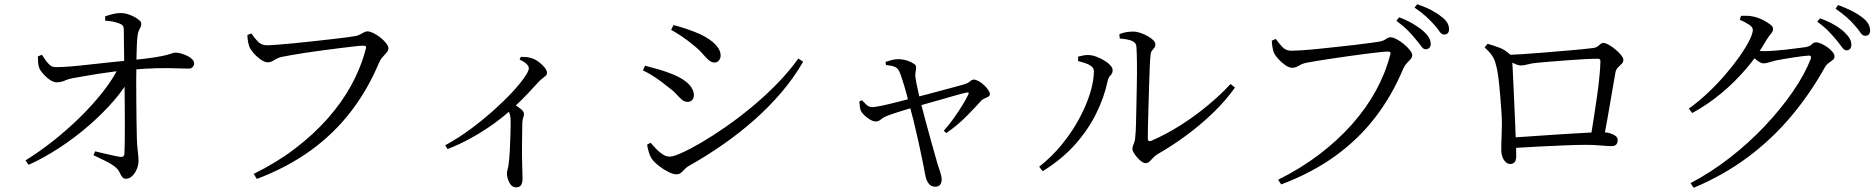

<svg xmlns="http://www.w3.org/2000/svg" viewBox="-20 -832 8910 912"><path d="M101 -70Q167 -111 233.5 -163.5Q300 -216 360.5 -275.5Q421 -335 469 -396Q517 -457 545 -515L602 -518L601 -470Q573 -414 521 -354Q469 -294 403 -236.5Q337 -179 263 -130.5Q189 -82 116 -49ZM579 17Q566 17 559.5 7.5Q553 -2 547.5 -14Q542 -26 532 -35Q511 -53 480.5 -67.5Q450 -82 424 -95L432 -113Q463 -106 496.5 -98Q530 -90 550 -87Q570 -84 571 -101Q572 -118 572.5 -154.5Q573 -191 573 -239Q573 -287 572.5 -338Q572 -389 571.5 -436Q571 -483 570 -515Q570 -545 569.5 -578Q569 -611 568.5 -641Q568 -671 568 -691Q568 -705 562.5 -711Q557 -717 543 -722Q530 -727 513 -730Q496 -733 479 -734L480 -755Q493 -759 512.5 -764.5Q532 -770 553 -770Q575 -770 598 -761Q621 -752 636 -740.5Q651 -729 651 -721Q651 -710 647.5 -703Q644 -696 639.5 -687Q635 -678 633 -659Q631 -642 630 -618Q629 -594 628.5 -570.5Q628 -547 628 -528Q627 -496 627 -449Q627 -402 627.5 -351Q628 -300 628.5 -253.5Q629 -207 630 -177Q631 -147 633 -127.5Q635 -108 636.5 -94.5Q638 -81 638 -68Q638 -48 629.5 -28Q621 -8 607.5 4.5Q594 17 579 17ZM248 -441Q235 -441 217.5 -452.5Q200 -464 185.5 -480.5Q171 -497 167 -508Q162 -520 161 -535.5Q160 -551 160 -564L179 -572Q197 -543 212 -527.5Q227 -512 247 -513Q273 -513 316 -516.5Q359 -520 410.5 -526Q462 -532 512 -537Q562 -542 601 -546Q674 -553 714 -559.5Q754 -566 772.5 -571Q791 -576 798.5 -579Q806 -582 813 -582Q827 -582 842 -577.5Q857 -573 871 -566Q885 -559 893.5 -550Q902 -541 902 -531Q902 -521 895 -513.5Q888 -506 877 -506Q853 -506 815.5 -507.5Q778 -509 724.5 -508Q671 -507 597 -500Q527 -494 457.5 -483Q388 -472 339 -463Q307 -458 288.5 -449.5Q270 -441 248 -441Z M1185 -6Q1293 -59 1380.5 -125.5Q1468 -192 1535.5 -268Q1603 -344 1648.5 -427Q1694 -510 1717 -598Q1721 -610 1717 -612.5Q1713 -615 1705 -615Q1694 -615 1666 -612Q1638 -609 1599 -604Q1560 -599 1517.5 -593.5Q1475 -588 1435.5 -582Q1396 -576 1365 -570.5Q1334 -565 1320 -562Q1300 -558 1283.5 -547Q1267 -536 1252 -536Q1237 -536 1218.5 -549Q1200 -562 1185 -579Q1170 -596 1165 -609Q1161 -620 1158.5 -632.5Q1156 -645 1155 -666L1174 -673Q1186 -655 1203.5 -636Q1221 -617 1247 -617Q1262 -617 1294.5 -619.5Q1327 -622 1371 -626Q1415 -630 1462 -635.5Q1509 -641 1552 -645.5Q1595 -650 1626.5 -654.5Q1658 -659 1670 -661Q1683 -664 1692.5 -669.5Q1702 -675 1710 -679Q1718 -683 1726 -683Q1737 -683 1753.5 -675Q1770 -667 1786.5 -654Q1803 -641 1814 -627Q1825 -613 1825 -603Q1825 -592 1816 -582Q1807 -572 1796.5 -560Q1786 -548 1779 -531Q1727 -407 1647.5 -303Q1568 -199 1457.5 -118.5Q1347 -38 1200 18Z M2095 -142Q2159 -177 2218 -221Q2277 -265 2327 -310Q2377 -355 2414 -395Q2451 -435 2471.5 -465Q2492 -495 2492 -507Q2492 -519 2478.5 -530.5Q2465 -542 2448 -549L2454 -562Q2467 -562 2480 -561Q2493 -560 2507 -555Q2523 -550 2539.5 -537.5Q2556 -525 2567 -511.5Q2578 -498 2578 -486Q2578 -478 2573.5 -473.5Q2569 -469 2561.5 -463.5Q2554 -458 2543 -448Q2519 -422 2486 -386.5Q2453 -351 2408 -311Q2393 -297 2364 -273.5Q2335 -250 2295.5 -223.5Q2256 -197 2208 -171Q2160 -145 2106 -124ZM2433 58Q2411 58 2399.5 35.5Q2388 13 2388 -9Q2388 -19 2392 -31.5Q2396 -44 2397 -63Q2400 -85 2401.5 -114.5Q2403 -144 2404 -175Q2405 -206 2405.5 -231Q2406 -256 2405 -269Q2404 -285 2399.5 -295.5Q2395 -306 2383 -321L2410 -345Q2433 -330 2451 -316.5Q2469 -303 2469 -291Q2469 -283 2465.5 -274Q2462 -265 2461 -249Q2460 -195 2459.5 -142.5Q2459 -90 2460.5 -47.5Q2462 -5 2462 16Q2462 38 2454.5 48Q2447 58 2433 58Z M3192 -4Q3177 -4 3153.5 -16Q3130 -28 3108.5 -45Q3087 -62 3076 -78Q3067 -91 3061 -112.5Q3055 -134 3054 -145L3070 -154Q3084 -138 3098.5 -123Q3113 -108 3129 -98Q3145 -88 3162 -88Q3178 -88 3217.5 -105.5Q3257 -123 3310 -154Q3363 -185 3424.5 -227.5Q3486 -270 3549 -322Q3612 -374 3669.5 -432.5Q3727 -491 3772 -554L3795 -539Q3752 -464 3692.5 -394Q3633 -324 3561.5 -261Q3490 -198 3410.5 -143Q3331 -88 3249 -42Q3239 -36 3231 -27Q3223 -18 3214.5 -11Q3206 -4 3192 -4ZM3247 -348Q3231 -348 3218.5 -359Q3206 -370 3190.5 -387Q3175 -404 3148 -423Q3120 -446 3093 -464Q3066 -482 3034 -498L3044 -520Q3082 -510 3113 -501Q3144 -492 3178 -478Q3209 -465 3231 -449.5Q3253 -434 3264.5 -416Q3276 -398 3276 -379Q3276 -371 3272.5 -364Q3269 -357 3262.5 -352.5Q3256 -348 3247 -348ZM3374 -535Q3360 -535 3346.5 -546.5Q3333 -558 3316.5 -577.5Q3300 -597 3273 -618Q3247 -640 3218 -659.5Q3189 -679 3168 -690L3179 -713Q3207 -706 3240 -695Q3273 -684 3305 -670Q3340 -653 3361 -636Q3382 -619 3392.5 -602.5Q3403 -586 3403 -568Q3403 -555 3395 -545Q3387 -535 3374 -535Z M4422 55Q4402 55 4390.5 39Q4379 23 4375 -1Q4370 -30 4361 -73Q4352 -116 4341.5 -164Q4331 -212 4320 -256.5Q4309 -301 4300 -333Q4296 -348 4290 -371Q4284 -394 4277 -418Q4270 -442 4263 -463Q4256 -484 4251 -494Q4244 -509 4229 -515Q4214 -521 4189 -523L4186 -538Q4201 -543 4216.5 -547Q4232 -551 4247 -551Q4260 -551 4274.5 -548Q4289 -545 4301.5 -539.5Q4314 -534 4322.5 -528Q4331 -522 4331 -516Q4332 -504 4329.5 -493.5Q4327 -483 4328 -467Q4329 -457 4333 -436.5Q4337 -416 4342.5 -392Q4348 -368 4353 -347Q4363 -308 4374.5 -265Q4386 -222 4397.5 -180.5Q4409 -139 4418.5 -105.5Q4428 -72 4434 -51Q4440 -34 4446.5 -13Q4453 8 4453 19Q4453 55 4422 55ZM4463 -211Q4489 -240 4511.5 -272Q4534 -304 4551.5 -332.5Q4569 -361 4579 -382Q4583 -390 4580.5 -392Q4578 -394 4570 -392Q4555 -389 4526 -381Q4497 -373 4461.5 -362.5Q4426 -352 4391 -342.5Q4356 -333 4329 -325Q4306 -318 4279 -310Q4252 -302 4229.5 -294.5Q4207 -287 4197 -283Q4176 -275 4164.5 -265Q4153 -255 4140 -255Q4129 -255 4114.5 -263Q4100 -271 4087.5 -282.5Q4075 -294 4069 -306Q4066 -313 4064.5 -324.5Q4063 -336 4062 -350L4074 -356Q4084 -346 4095 -335Q4106 -324 4122 -323Q4134 -323 4166 -329.5Q4198 -336 4240.5 -347Q4283 -358 4322 -368Q4347 -374 4382.5 -383.5Q4418 -393 4455.5 -403Q4493 -413 4522.5 -421Q4552 -429 4565 -433Q4578 -437 4587.5 -445.5Q4597 -454 4605 -454Q4615 -454 4628.5 -446.5Q4642 -439 4654 -428Q4666 -417 4674 -405Q4682 -393 4682 -385Q4682 -378 4675 -373.5Q4668 -369 4658 -365Q4648 -361 4642 -355Q4617 -327 4573.5 -282.5Q4530 -238 4475 -200Z M5421 -57Q5413 -57 5402.5 -64.5Q5392 -72 5382 -83.5Q5372 -95 5365.5 -106Q5359 -117 5359 -124Q5359 -134 5362 -140.5Q5365 -147 5368.5 -157.5Q5372 -168 5373 -188Q5375 -205 5376 -243.5Q5377 -282 5378 -332.5Q5379 -383 5380 -436Q5381 -489 5380.5 -535Q5380 -581 5378 -610Q5377 -629 5357.5 -637.5Q5338 -646 5299 -649L5297 -670Q5316 -677 5331 -679.5Q5346 -682 5363 -682Q5378 -682 5396 -676Q5414 -670 5430.5 -661Q5447 -652 5457.5 -641.5Q5468 -631 5468 -622Q5468 -611 5463 -605Q5458 -599 5452 -591.5Q5446 -584 5445 -569Q5443 -556 5441.5 -519Q5440 -482 5438.5 -433Q5437 -384 5435.5 -333Q5434 -282 5433 -240Q5432 -198 5432 -176Q5432 -157 5448 -163Q5520 -194 5589 -238Q5658 -282 5718.5 -332.5Q5779 -383 5825 -433L5846 -416Q5803 -355 5743 -297Q5683 -239 5614.5 -188.5Q5546 -138 5477 -99Q5466 -92 5457 -82Q5448 -72 5440 -64.5Q5432 -57 5421 -57ZM4916 -40Q4976 -87 5024 -146Q5072 -205 5106 -268Q5140 -331 5158 -389.5Q5176 -448 5176 -493Q5176 -509 5162.5 -518.5Q5149 -528 5131 -533.5Q5113 -539 5101 -542V-563Q5112 -566 5127.5 -569Q5143 -572 5159 -570Q5172 -569 5190 -562Q5208 -555 5225.5 -544.5Q5243 -534 5254 -522Q5265 -510 5265 -499Q5265 -483 5255 -474Q5245 -465 5241 -446Q5225 -370 5187 -293Q5149 -216 5087 -146Q5025 -76 4933 -19Z M6051 22Q6159 -32 6246.5 -98.5Q6334 -165 6401.5 -241Q6469 -317 6514.5 -399.5Q6560 -482 6583 -570Q6587 -582 6583 -584.5Q6579 -587 6571 -587Q6560 -587 6532 -584Q6504 -581 6465 -576Q6426 -571 6383.5 -565Q6341 -559 6301.5 -553Q6262 -547 6231 -542Q6200 -537 6186 -534Q6166 -530 6149.5 -520Q6133 -510 6118 -510Q6103 -510 6084.5 -523Q6066 -536 6051 -553Q6036 -570 6031 -582Q6027 -593 6024.5 -606Q6022 -619 6021 -639L6040 -647Q6053 -629 6070 -610Q6087 -591 6114 -591Q6128 -591 6161 -593Q6194 -595 6238 -599.5Q6282 -604 6328.5 -609Q6375 -614 6418 -619Q6461 -624 6492.5 -628.5Q6524 -633 6536 -635Q6549 -638 6556.5 -642.5Q6564 -647 6570.5 -651Q6577 -655 6585 -655Q6596 -655 6613.5 -646Q6631 -637 6648 -623Q6665 -609 6676.5 -594.5Q6688 -580 6688 -570Q6688 -559 6680 -550.5Q6672 -542 6662.5 -532Q6653 -522 6645 -505Q6593 -380 6514 -276.5Q6435 -173 6324.5 -92.5Q6214 -12 6066 44ZM6751 -598Q6741 -598 6731 -612Q6721 -626 6705 -645Q6690 -664 6668 -686.5Q6646 -709 6613 -733L6626 -750Q6665 -735 6693.5 -718Q6722 -701 6741 -684Q6760 -667 6768 -652.5Q6776 -638 6776 -623Q6776 -612 6769.5 -605Q6763 -598 6751 -598ZM6840 -668Q6827 -668 6818 -682Q6809 -696 6792 -715Q6775 -734 6754.5 -753Q6734 -772 6699 -796L6712 -812Q6750 -799 6778.5 -784Q6807 -769 6825 -754Q6846 -739 6854.5 -724Q6863 -709 6863 -693Q6863 -681 6857 -674.5Q6851 -668 6840 -668Z M7535 -175Q7542 -217 7550.5 -271Q7559 -325 7566.5 -378.5Q7574 -432 7578 -476Q7582 -520 7582 -542Q7582 -553 7570 -553Q7546 -553 7506.5 -551Q7467 -549 7423 -545.5Q7379 -542 7341.5 -539Q7304 -536 7283 -534Q7258 -532 7238 -526.5Q7218 -521 7204 -521Q7191 -521 7170.5 -531Q7150 -541 7138 -549V-571Q7163 -572 7207 -574.5Q7251 -577 7303 -581.5Q7355 -586 7404 -590Q7453 -594 7490 -597.5Q7527 -601 7539 -603Q7557 -604 7566 -610Q7575 -616 7581.5 -622Q7588 -628 7597 -628Q7606 -628 7622 -619Q7638 -610 7653.5 -597Q7669 -584 7680 -570.5Q7691 -557 7691 -548Q7691 -537 7683 -529Q7675 -521 7666.5 -513Q7658 -505 7654 -491Q7651 -473 7644.5 -437Q7638 -401 7630.5 -356Q7623 -311 7614.5 -263.5Q7606 -216 7598 -174ZM7152 -53Q7143 -53 7133 -61.5Q7123 -70 7117 -85.5Q7111 -101 7111 -121Q7111 -131 7111.5 -152.5Q7112 -174 7113 -199Q7114 -224 7114 -246Q7114 -269 7112 -298Q7110 -327 7107.5 -359Q7105 -391 7102 -422Q7099 -453 7095 -479.5Q7091 -506 7086 -523Q7080 -550 7066.5 -569Q7053 -588 7032 -607L7046 -624Q7077 -615 7103.5 -605Q7130 -595 7154 -572Q7160 -566 7161 -561Q7162 -556 7163 -546Q7164 -532 7165.5 -500Q7167 -468 7169 -426Q7171 -384 7173 -337.5Q7175 -291 7177 -246Q7179 -201 7180 -166Q7181 -144 7181.5 -127.5Q7182 -111 7182 -90Q7182 -72 7175 -62.5Q7168 -53 7152 -53ZM7151 -178Q7188 -180 7236.5 -183.5Q7285 -187 7337.5 -190.5Q7390 -194 7439 -197Q7488 -200 7527.5 -202Q7567 -204 7590 -204Q7611 -204 7627.5 -199Q7644 -194 7654 -186Q7664 -178 7664 -167Q7664 -154 7657.5 -146Q7651 -138 7635 -138Q7619 -138 7584 -141Q7549 -144 7514 -144Q7472 -144 7411 -141.5Q7350 -139 7282 -135.5Q7214 -132 7151 -128Z M8750 -593Q8740 -593 8730 -607Q8720 -621 8704 -641Q8688 -660 8666.5 -682.5Q8645 -705 8612 -729L8625 -745Q8664 -731 8693 -714Q8722 -697 8740 -680Q8759 -662 8766.5 -648Q8774 -634 8774 -619Q8774 -607 8768 -600Q8762 -593 8750 -593ZM8010 38Q8107 -13 8197 -83Q8287 -153 8363 -233.5Q8439 -314 8495.5 -396Q8552 -478 8581 -552Q8586 -568 8573 -568Q8565 -568 8544.5 -565.5Q8524 -563 8498 -559Q8472 -555 8449 -551Q8426 -547 8412 -544Q8396 -540 8381.5 -535.5Q8367 -531 8357 -531Q8345 -531 8329 -543Q8313 -555 8295 -569L8310 -593Q8326 -591 8337 -590Q8348 -589 8358 -589Q8376 -589 8405 -591Q8434 -593 8465 -596.5Q8496 -600 8521 -603.5Q8546 -607 8556 -608Q8577 -612 8586 -621.5Q8595 -631 8607 -631Q8616 -631 8631 -624.5Q8646 -618 8660.5 -607.5Q8675 -597 8684.5 -585.5Q8694 -574 8694 -564Q8694 -554 8685.5 -547Q8677 -540 8666 -532.5Q8655 -525 8648 -512Q8579 -388 8488 -279.5Q8397 -171 8281.5 -85Q8166 1 8025 60ZM8002 -316Q8049 -350 8093.5 -392Q8138 -434 8176.5 -479Q8215 -524 8244 -565.5Q8273 -607 8289.5 -640Q8306 -673 8306 -690Q8306 -703 8288 -715Q8270 -727 8244 -738L8250 -757Q8263 -757 8278 -757Q8293 -757 8310 -753Q8330 -749 8351 -738.5Q8372 -728 8387 -717Q8402 -706 8402 -696Q8402 -683 8393 -673Q8384 -663 8372 -644Q8331 -572 8276.5 -508Q8222 -444 8157.5 -390Q8093 -336 8018 -295ZM8840 -662Q8827 -662 8817.5 -676.5Q8808 -691 8791 -710Q8775 -729 8754.5 -747.5Q8734 -766 8699 -791L8711 -808Q8750 -794 8778.5 -779Q8807 -764 8825 -750Q8846 -734 8854.5 -718.5Q8863 -703 8863 -688Q8863 -675 8857 -668.5Q8851 -662 8840 -662Z"/></svg>

Font: Noto Serif HK ExtraLight
Style: Regular
Weight: 400
Version: Version 2.002-H1;hotconv 1.1.0;makeotfexe 2.6.0